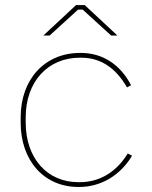

<svg xmlns="http://www.w3.org/2000/svg" viewBox="-20 -736 602 762"><path d="M446 -595 316 -716H282L152 -595H177L290 -698H308L421 -595ZM291 6H295C380 6 458 -40 504 -118L487 -127C442 -53 375 -13 297 -13H291C167 -13 82 -108 82 -250V-270C82 -411 169 -507 297 -507H302C378 -507 439 -468 484 -389L500 -398C457 -481 386 -526 301 -526H298C158 -526 62 -422 62 -270V-250C62 -98 155 6 291 6Z"/></svg>

Font: Fixel Text Thin
Style: Regular
Weight: 100
Width: 4
Designer: AlfaBravo + MacPaw
Foundry: Kyrylo Tkachov, Marchela Mozhyna, Serhii Makarenko, Maria Weinstein, Zakhar Kryvoshyya
Version: Version 1.211